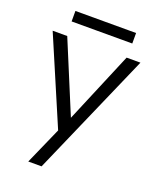

<svg xmlns="http://www.w3.org/2000/svg" viewBox="-153 -732 839 1024"><g transform="rotate(20 266.0 -220.5)"><path d="M133.6 200 226.6 -10.2 17.3 -500H100L267.5 -96.9L437 -500H515.5L209.1 200ZM95.3 -581.1V-640.6H439.6V-581.1Z"/></g></svg>

Font: Envelope Sans Variable
Style: Regular
Weight: 500
Designer: Andreas Rasmussen / Norman Anderson
Foundry: mail.de GmbH
Version: Version 1.150